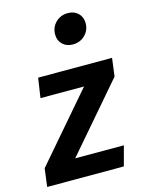

<svg xmlns="http://www.w3.org/2000/svg" viewBox="-143 -869 710 941"><g transform="rotate(-15 212.5 -398.5)"><path d="M436 -437 146 -100H393L366 0H-23L-11 -92L279 -429H58L73 -529H448ZM208 -711Q208 -748 233 -772.5Q258 -797 295 -797Q327 -797 347 -777.5Q367 -758 367 -727Q367 -691 342 -666.5Q317 -642 280 -642Q248 -642 228 -661.5Q208 -681 208 -711Z"/></g></svg>

Font: FiraGO Medium
Style: Italic
Weight: 500
Italic angle: -8°
Designer: bBox Type GmbH
Foundry: bBox Type GmbH
Version: Version 1.001